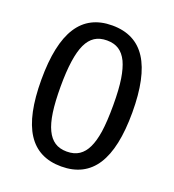

<svg xmlns="http://www.w3.org/2000/svg" viewBox="-137 -848 876 968"><g transform="rotate(20 301.0 -364.0)"><path d="M544.9 -363.8Q544.9 -554.7 484.6 -648.4Q424.3 -742.2 300.8 -742.2Q177.7 -742.2 117.4 -648.4Q57.1 -554.7 57.1 -363.3Q57.1 -171.9 117.2 -78.9Q177.2 14.2 300.3 14.2Q423.8 14.2 484.4 -79.6Q544.9 -173.3 544.9 -363.8ZM193.4 -135.3Q176.3 -170.4 168.2 -226.6Q160.2 -282.7 160.2 -363.8Q160.2 -522.5 193.4 -592.8Q210 -627.9 236.3 -645Q262.7 -662.1 301.3 -662.1Q339.4 -662.1 365.5 -645.3Q391.6 -628.4 408.7 -593.3Q424.8 -558.6 433.1 -506.3Q441.9 -450.7 441.9 -364.7Q441.9 -279.3 433.6 -222.2Q425.3 -168.9 409.2 -135.3Q393.1 -101.1 366.7 -83.5Q340.3 -65.9 300.8 -65.9Q262.2 -65.9 236.1 -83.3Q210 -100.6 193.4 -135.3Z"/></g></svg>

Font: Hack Dev
Style: Regular
Weight: 400
Designer: Christopher Simpkins
Foundry: Christopher Simpkins
Version: Version 2.0315